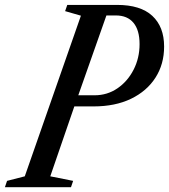

<svg xmlns="http://www.w3.org/2000/svg" viewBox="-74 -782 705 802"><path d="M-53.5 0 -44.5 -26.5 29.5 -45.5 264 -716.5 198 -735.5 207 -761.5H415Q513 -761.5 562.2 -715.8Q611.5 -670 611.5 -587.5Q611.5 -514 575.5 -457.8Q539.5 -401.5 473.5 -369.5Q407.5 -337.5 316.5 -337.5H236.5L136 -45.5L231.5 -26.5L222.5 0ZM253 -384H321Q374 -384 416.5 -413Q459 -442 484 -490.8Q509 -539.5 509 -598Q509 -656 483.5 -686.8Q458 -717.5 409.5 -717.5H370.5Z"/></svg>

Font: Libre Caslon Condensed Medium Italic
Style: Regular
Weight: 500
Italic angle: -22.583°
Designer: Pablo Impallari, Rodrigo Fuenzalida, Katja Schimmel, Ertekin Erdin
Foundry: Pablo Impallari, Rodrigo Fuenzalida
Version: Version 2.000; ttfautohint (v1.8.4.7-5d5b);gftools[0.9.33]